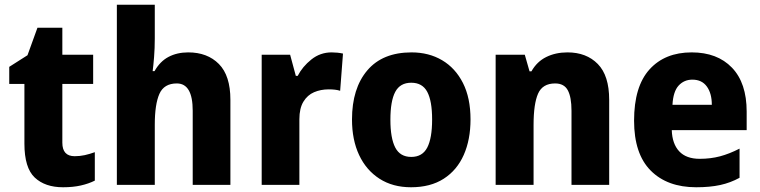

<svg xmlns="http://www.w3.org/2000/svg" viewBox="-20 -780 3208 810"><path d="M295 -121Q317 -121 337.5 -125.5Q358 -130 380 -138V-18Q354 -5 321 2.5Q288 10 246 10Q170 10 126.5 -31Q83 -72 83 -174V-426H19V-498L96 -547L138 -663H243V-549H373V-426H243V-178Q243 -121 295 -121Z M633 -618Q633 -576 630 -539Q627 -502 624 -480H632Q655 -521 691 -540Q727 -559 774 -559Q855 -559 903.5 -510Q952 -461 952 -359V0H793V-313Q793 -428 726 -428Q672 -428 652.5 -384Q633 -340 633 -254V0H473V-760H633Z M1379 -559Q1404 -559 1427 -554L1415 -397Q1397 -403 1367 -403Q1333 -403 1305 -391Q1277 -379 1260 -351Q1243 -323 1243 -277V0H1084V-549H1204L1228 -460H1236Q1256 -499 1293.5 -529Q1331 -559 1379 -559Z M1965 -276Q1965 -191 1936.5 -126.5Q1908 -62 1852 -26Q1796 10 1714 10Q1637 10 1581 -26Q1525 -62 1495 -126Q1465 -190 1465 -276Q1465 -407 1529.5 -483Q1594 -559 1716 -559Q1789 -559 1845 -526Q1901 -493 1933 -430Q1965 -367 1965 -276ZM1627 -275Q1627 -197 1647.5 -157.5Q1668 -118 1715 -118Q1762 -118 1782.5 -157.5Q1803 -197 1803 -276Q1803 -354 1782.5 -392.5Q1762 -431 1715 -431Q1668 -431 1647.5 -392.5Q1627 -354 1627 -275Z M2374 -559Q2454 -559 2502 -510Q2550 -461 2550 -359V0H2391V-313Q2391 -370 2375.5 -399Q2360 -428 2322 -428Q2269 -428 2250 -385Q2231 -342 2231 -253V0H2071V-549H2194L2214 -479H2222Q2245 -520 2284.5 -539.5Q2324 -559 2374 -559Z M2898 -559Q3006 -559 3068 -494.5Q3130 -430 3130 -309V-231H2814Q2816 -173 2845.5 -141.5Q2875 -110 2932 -110Q2978 -110 3017.5 -120.5Q3057 -131 3100 -153V-30Q3062 -9 3018.5 0.5Q2975 10 2917 10Q2795 10 2725 -60.5Q2655 -131 2655 -271Q2655 -415 2720 -487Q2785 -559 2898 -559ZM2901 -444Q2866 -444 2843 -419Q2820 -394 2817 -338H2983Q2983 -386 2962 -415Q2941 -444 2901 -444Z"/></svg>

Font: Noto Sans Telugu SemiCondensed ExtraBold
Style: Regular
Weight: 800
Width: 4
Designer: Jelle Bosma - Monotype Design Team
Foundry: Monotype Imaging Inc.
Version: Version 2.005; ttfautohint (v1.8.4.7-5d5b)